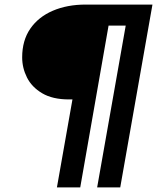

<svg xmlns="http://www.w3.org/2000/svg" viewBox="-20 -720 687 840"><path d="M229 100 297 -285H282Q210 -285 164.5 -312Q119 -339 98 -381Q77 -423 77 -469Q77 -543 112.5 -594.5Q148 -646 211 -673Q274 -700 355 -700H647L506 100H405L530 -608H455L331 100Z"/></svg>

Font: DM Sans 9pt SemiBold
Style: Italic
Weight: 600
Italic angle: -10°
Version: Version 4.004;gftools[0.9.30]